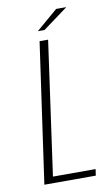

<svg xmlns="http://www.w3.org/2000/svg" viewBox="-83 -754 461 798"><g transform="rotate(-10 148.0 -355.5)"><path d="M38 0 122 -591H158L79 -27H259L255 0ZM122 -633 213 -711H256L150 -633Z"/></g></svg>

Font: Alumni Sans Thin ExtraLight
Style: Italic
Weight: 250
Italic angle: -8°
Version: Version 1.016